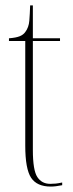

<svg xmlns="http://www.w3.org/2000/svg" viewBox="-20 -677 269 707"><path d="M167 10Q116 10 94.5 -22.5Q73 -55 73 -141V-526H13V-536Q39 -538 52.5 -543.5Q66 -549 73 -559Q86 -576 88 -601Q90 -626 91 -657H101V-536H201V-526H101V-125Q101 -50 117.5 -25Q134 0 165 0Q176 0 185.5 -1Q195 -2 209 -5V5Q184 10 167 10Z"/></svg>

Font: Noto Serif Display ExtraCondensed Thin
Style: Regular
Weight: 100
Width: 2
Designer: Monotype Design Team
Foundry: Monotype Imaging Inc.
Version: Version 2.009